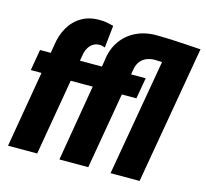

<svg xmlns="http://www.w3.org/2000/svg" viewBox="-108 -884 1080 1007"><g transform="rotate(15 431.5 -380.5)"><path d="M176.8 0H18.6L116.2 -571.8Q123.5 -627 148.7 -670.4Q173.8 -713.9 216.6 -738.5Q259.3 -763.2 317.9 -761.2Q335.9 -761.2 353.5 -757.8Q371.1 -754.4 388.7 -750L375.5 -628.9Q368.2 -631.8 361.1 -633.5Q354 -635.3 346.2 -635.3Q327.1 -635.3 312.7 -626.7Q298.3 -618.2 288.8 -603.5Q279.3 -588.9 274.9 -571.3ZM337.9 -528.3 317.4 -414.1H31.2L50.8 -528.3ZM454.1 0H297.4L392.1 -560.1Q398.9 -624.5 430.7 -669.7Q462.4 -714.8 512.5 -738.5Q562.5 -762.2 626.5 -761.2Q665.5 -760.7 704.3 -759Q743.2 -757.3 782.7 -754.6Q822.3 -752 860.4 -749.5L785.6 -618.2Q750.5 -624 714.8 -629.2Q679.2 -634.3 643.6 -634.3Q620.1 -633.8 600.6 -625.5Q581.1 -617.2 568.4 -601.1Q555.7 -585 550.8 -561ZM575.2 0 705.6 -750H862.8L732.9 0ZM624.5 -528.3 604.5 -414.1H308.6L329.1 -528.3Z"/></g></svg>

Font: Roboto Condensed Black
Style: Italic
Weight: 900
Italic angle: -12°
Designer: Christian Robertson
Foundry: Google
Version: Version 3.008; 2023